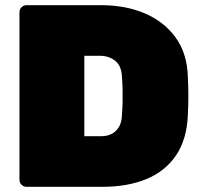

<svg xmlns="http://www.w3.org/2000/svg" viewBox="-20 -720 780 740"><path d="M82 0Q71 0 63 -8Q55 -16 55 -27V-673Q55 -684 63 -692Q71 -700 82 -700H370Q464 -700 538 -668.5Q612 -637 656.5 -576Q701 -515 704 -425Q706 -382 706 -349.5Q706 -317 704 -276Q700 -182 658 -120.5Q616 -59 543.5 -29.5Q471 0 375 0ZM305 -195H370Q392 -195 409.5 -203.5Q427 -212 438 -230Q449 -248 450 -276Q452 -305 452.5 -328Q453 -351 452.5 -374.5Q452 -398 450 -425Q448 -467 423.5 -486Q399 -505 365 -505H305Z"/></svg>

Font: Rubik Black
Style: Regular
Weight: 900
Designer: Hubert and Fischer
Foundry: Hubert and Fischer
Version: Version 2.300;gftools[0.9.30]